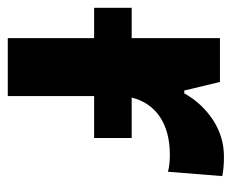

<svg xmlns="http://www.w3.org/2000/svg" viewBox="-71 -525 596 494"><g transform="rotate(90 227.0 -278.0)"><path d="M382.8 -556.2C349.1 -556.2 317.9 -546.9 289.1 -528.3C260.3 -509.3 237.3 -484.9 220.2 -454.1H212.9L190.9 -545.9H78.1V-318.8H0V-222.2H78.1V0H227.1V-222.2H335V-318.8H231C246.6 -381.8 299.3 -417 377.9 -417C395 -417 409.7 -415.5 421.9 -412.1L433.1 -551.8C419.9 -554.7 402.8 -556.2 382.8 -556.2Z"/></g></svg>

Font: Noto Reveo Sans
Style: Bold
Weight: 700
Designer: Monotype Design team
Foundry: Monotype Imaging Inc.
Version: Version 1.04